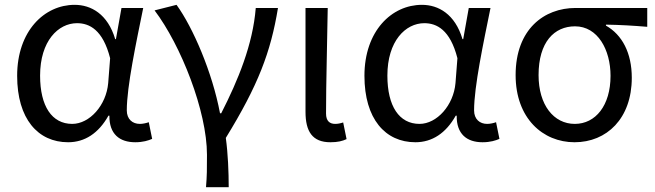

<svg xmlns="http://www.w3.org/2000/svg" viewBox="-20 -576 2714 795"><path d="M262 13C331 13 388 -24 429 -97H433C432 -21 475 13 540 13C572 13 594 6 610 -1L596 -70C585 -66 571 -63 559 -63C529 -63 505 -82 505 -119C505 -218 544 -400 573 -543H483L460 -414H457C426 -518 357 -556 289 -556C164 -556 51 -448 51 -262C51 -84 137 13 262 13ZM279 -63C195 -63 146 -136 146 -263C146 -406 221 -480 299 -480C350 -480 406 -453 436 -335L428 -232C420 -140 351 -63 279 -63Z M833 199H927C927 137 924 60 915 -5C1049 -223 1101 -360 1131 -543H1039C1027 -392 966 -244 896 -107H891C859 -277 779 -462 711 -556L620 -533C729 -389 837 -116 837 65C837 126 837 150 833 199Z M1348 13C1379 13 1398 8 1415 0L1401 -69C1389 -65 1378 -63 1368 -63C1345 -63 1330 -75 1330 -106C1330 -237 1335 -396 1337 -543H1245V-113C1245 -32 1273 13 1348 13Z M1700 13C1769 13 1826 -24 1867 -97H1871C1870 -21 1913 13 1978 13C2010 13 2032 6 2048 -1L2034 -70C2023 -66 2009 -63 1997 -63C1967 -63 1943 -82 1943 -119C1943 -218 1982 -400 2011 -543H1921L1898 -414H1895C1864 -518 1795 -556 1727 -556C1602 -556 1489 -448 1489 -262C1489 -84 1575 13 1700 13ZM1717 -63C1633 -63 1584 -136 1584 -263C1584 -406 1659 -480 1737 -480C1788 -480 1844 -453 1874 -335L1866 -232C1858 -140 1789 -63 1717 -63Z M2359 13C2492 13 2596 -85 2596 -254C2596 -357 2556 -432 2489 -470V-474C2549 -473 2599 -470 2660 -465V-543H2363C2234 -543 2115 -456 2115 -265C2115 -86 2228 13 2359 13ZM2360 -63C2273 -63 2210 -141 2210 -265C2210 -402 2275 -467 2361 -467C2455 -467 2508 -370 2508 -262C2508 -139 2446 -63 2360 -63Z"/></svg>

Font: Kinto Sans
Style: Regular
Weight: 400
Designer: Authors: Ryoko NISHIZUKA  (kana & ideographs); Paul D. Hunt (Latin, Greek & Cyrillic); Wenlong ZHANG  (bopomofo); Sandol
Foundry: Adobe Systems Incorporated, ookami Inc.
Version: Version 0.001